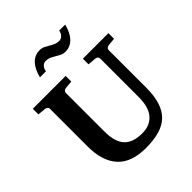

<svg xmlns="http://www.w3.org/2000/svg" viewBox="-247 -1055 1223 1223"><g transform="rotate(-45 364.5 -444.0)"><path d="M649.9 -615.2Q641.6 -614.3 634.8 -608.4Q627.9 -602.5 627.9 -592.8V-253.9Q627.9 -180.2 611.3 -128.7Q594.7 -77.1 561 -44.9Q527.3 -12.7 475.8 1.7Q424.3 16.1 354 16.1Q225.1 16.1 162.1 -53Q99.1 -122.1 99.1 -253.9V-592.8Q99.1 -602.5 92 -608.4Q85 -614.3 76.2 -615.2L22 -620.1V-670.9H317.9V-620.1L264.2 -615.2Q255.9 -614.3 249 -608.4Q242.2 -602.5 242.2 -592.8V-246.1Q242.2 -152.3 281.7 -109.6Q321.3 -66.9 403.8 -66.9Q443.4 -66.9 471.2 -79.8Q499 -92.8 517.1 -116.2Q535.2 -139.6 543.5 -172.6Q551.8 -205.6 551.8 -246.1V-592.8Q551.8 -602.5 545.4 -608.4Q539.1 -614.3 529.8 -615.2L473.1 -620.1V-670.9H703.1V-620.1ZM546.9 -904.3Q540.5 -878.4 530.3 -856Q520 -833.5 505.4 -816.7Q490.7 -799.8 470.9 -790Q451.2 -780.3 425.8 -780.3Q406.2 -780.3 391.6 -787.8Q377 -795.4 362.5 -804.2Q348.1 -813 332 -820.6Q315.9 -828.1 293.9 -828.1Q277.3 -828.1 264.9 -814.5Q252.4 -800.8 250 -780.3H195.8Q202.1 -806.2 212.4 -828.6Q222.7 -851.1 237.3 -867.9Q252 -884.8 271.5 -894.5Q291 -904.3 315.9 -904.3Q335.4 -904.3 350.6 -897Q365.7 -889.6 380.1 -880.9Q394.5 -872.1 410.6 -864.7Q426.8 -857.4 448.7 -857.4Q456.5 -857.4 464.1 -861.1Q471.7 -864.7 477.5 -871.1Q483.4 -877.4 487.5 -886Q491.7 -894.5 492.7 -904.3Z"/></g></svg>

Font: Charis SIL Afr
Style: Bold
Weight: 700
Foundry: SIL International
Version: Version 5.000